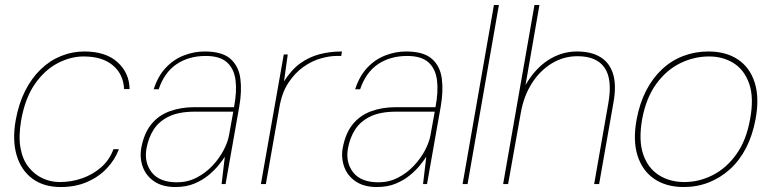

<svg xmlns="http://www.w3.org/2000/svg" viewBox="-20 -740 3103 772"><path d="M224 12Q156 12 110.5 -21.5Q65 -55 47 -115.5Q29 -176 43 -256Q55 -323 81 -374.5Q107 -426 144 -461.5Q181 -497 226 -515Q271 -533 319 -533Q405 -533 452.5 -490Q500 -447 501 -382H479Q476 -442 433.5 -477.5Q391 -513 316 -513Q264 -513 212 -486Q160 -459 120.5 -402.5Q81 -346 65 -256Q54 -191 62.5 -144.5Q71 -98 95 -68Q119 -38 151.5 -23Q184 -8 220 -8Q268 -8 311.5 -23.5Q355 -39 388 -68.5Q421 -98 436 -140H458Q442 -97 409 -62.5Q376 -28 329.5 -8Q283 12 224 12Z M685 12Q634 12 601 -10Q568 -32 554.5 -68Q541 -104 548 -145Q559 -204 588 -240Q617 -276 662 -292.5Q707 -309 761 -309H921Q933 -372 927 -418Q921 -464 892.5 -489.5Q864 -515 807 -515Q739 -515 690 -482Q641 -449 618 -381H598Q615 -434 646.5 -467.5Q678 -501 719 -517Q760 -533 803 -533Q873 -533 906.5 -503.5Q940 -474 946.5 -423.5Q953 -373 942 -311L887 0H871L884 -110Q876 -97 859.5 -76.5Q843 -56 819 -36Q795 -16 762 -2Q729 12 685 12ZM692 -7Q734 -7 770 -25.5Q806 -44 833.5 -73Q861 -102 878.5 -135Q896 -168 901 -197L918 -291H763Q700 -291 660 -272Q620 -253 598.5 -220Q577 -187 569 -143Q559 -87 590 -47Q621 -7 692 -7Z M1029 0 1121 -521H1137L1122 -413Q1152 -460 1187.5 -485.5Q1223 -511 1265 -522Q1307 -533 1355 -533L1352 -515H1332Q1305 -515 1269.5 -505Q1234 -495 1200 -471Q1166 -447 1139.5 -407Q1113 -367 1103 -306L1049 0Z M1495 12Q1444 12 1411 -10Q1378 -32 1364.5 -68Q1351 -104 1358 -145Q1369 -204 1398 -240Q1427 -276 1472 -292.5Q1517 -309 1571 -309H1731Q1743 -372 1737 -418Q1731 -464 1702.5 -489.5Q1674 -515 1617 -515Q1549 -515 1500 -482Q1451 -449 1428 -381H1408Q1425 -434 1456.5 -467.5Q1488 -501 1529 -517Q1570 -533 1613 -533Q1683 -533 1716.5 -503.5Q1750 -474 1756.5 -423.5Q1763 -373 1752 -311L1697 0H1681L1694 -110Q1686 -97 1669.5 -76.5Q1653 -56 1629 -36Q1605 -16 1572 -2Q1539 12 1495 12ZM1502 -7Q1544 -7 1580 -25.5Q1616 -44 1643.5 -73Q1671 -102 1688.5 -135Q1706 -168 1711 -197L1728 -291H1573Q1510 -291 1470 -272Q1430 -253 1408.5 -220Q1387 -187 1379 -143Q1369 -87 1400 -47Q1431 -7 1502 -7Z M1840 0 1966 -720H1986L1860 0Z M2003 0 2129 -720H2149L2093 -398Q2131 -464 2184.5 -498.5Q2238 -533 2300 -533Q2357 -533 2394 -510.5Q2431 -488 2445 -443Q2459 -398 2447 -330L2389 0H2369L2426 -325Q2443 -421 2411 -467.5Q2379 -514 2302 -514Q2246 -514 2198.5 -485Q2151 -456 2118.5 -405Q2086 -354 2074 -286L2023 0Z M2729 12Q2659 12 2611 -20.5Q2563 -53 2543.5 -114Q2524 -175 2540 -261Q2552 -325 2578 -375.5Q2604 -426 2642 -461.5Q2680 -497 2727.5 -515Q2775 -533 2828 -533Q2899 -533 2947 -501Q2995 -469 3014.5 -408Q3034 -347 3018 -261Q3006 -196 2980 -145.5Q2954 -95 2915.5 -60Q2877 -25 2830 -6.5Q2783 12 2729 12ZM2732 -8Q2791 -8 2846 -36Q2901 -64 2941 -120Q2981 -176 2996 -261Q3012 -347 2992.5 -403Q2973 -459 2930 -486Q2887 -513 2831 -513Q2771 -513 2715.5 -486Q2660 -459 2619 -403Q2578 -347 2562 -261Q2547 -176 2566 -120Q2585 -64 2629 -36Q2673 -8 2732 -8Z"/></svg>

Font: DM Sans 10pt Thin
Style: Italic
Weight: 250
Italic angle: -10°
Version: Version 4.004;gftools[0.9.30]